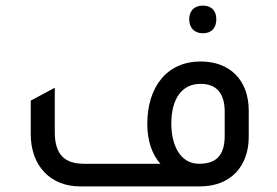

<svg xmlns="http://www.w3.org/2000/svg" viewBox="-20 -667 990 687"><path d="M706 -548C737 -548 754 -567 754 -598C754 -628 737 -647 706 -647C676 -647 657 -629 657 -598C657 -567 676 -548 706 -548ZM267 0H695C808 0 870 -75 870 -177V-271C870 -380 803 -447 698 -447C578 -447 507 -357 507 -223C507 -164 524 -114 554 -81H281C209 -81 176 -116 176 -195V-353L90 -307V-187C90 -73 161 0 267 0ZM784 -267V-181C784 -104 747 -81 692 -81C627 -81 593 -144 593 -225C593 -310 628 -367 698 -367C753 -367 784 -335 784 -267Z"/></svg>

Font: Tajawal Medium
Style: Regular
Weight: 500
Designer: Boutros Fonts
Foundry: Created by Boutros International 2017
Version: Version 1.700